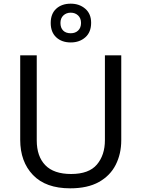

<svg xmlns="http://www.w3.org/2000/svg" viewBox="-20 -1015 771 1045"><path d="M640 -252Q640 -178 610 -118.5Q580 -59 518.5 -24.5Q457 10 362 10Q229 10 159.5 -62.5Q90 -135 90 -254V-714H180V-251Q180 -164 226.5 -116Q273 -68 367 -68Q464 -68 507.5 -119.5Q551 -171 551 -252V-714H640ZM365 -784Q316 -784 286 -812Q256 -840 256 -890Q256 -940 286 -967.5Q316 -995 365 -995Q412 -995 444 -967.5Q476 -940 476 -891Q476 -840 444.5 -812Q413 -784 365 -784ZM365 -834Q390 -834 405.5 -849Q421 -864 421 -890Q421 -916 405 -931Q389 -946 365 -946Q341 -946 325 -931Q309 -916 309 -890Q309 -864 323.5 -849Q338 -834 365 -834Z"/></svg>

Font: Noto Sans Marchen
Style: Regular
Weight: 400
Designer: Monotype Design Team
Foundry: Monotype Imaging Inc.
Version: Version 2.003; ttfautohint (v1.8.4.7-5d5b)